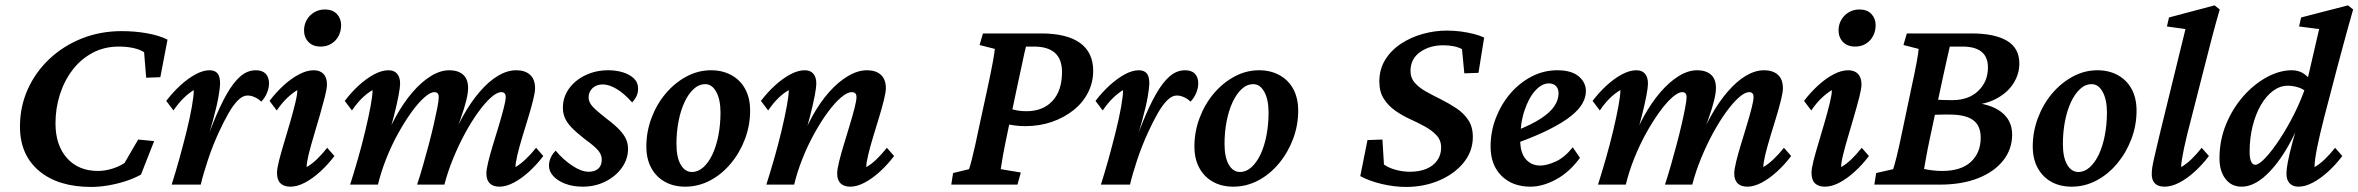

<svg xmlns="http://www.w3.org/2000/svg" viewBox="-20 -700 8942 728"><path d="M326.2 8.8Q200.2 8.8 127.9 -52.2Q55.7 -113.3 55.7 -219.7Q55.7 -295.9 85.4 -361.8Q115.2 -427.7 168 -477.1Q220.7 -526.4 290.5 -554.2Q360.4 -582 441.4 -582Q492.2 -582 538.1 -573.7Q584 -565.4 615.2 -549.8L587.9 -407.2L534.2 -405.3L526.4 -502Q509.8 -512.7 484.9 -518.1Q460 -523.4 430.7 -523.4Q375 -523.4 330.6 -499.5Q286.1 -475.6 254.9 -434.6Q223.6 -393.6 207 -341.3Q190.4 -289.1 190.4 -232.4Q190.4 -149.4 233.9 -100.6Q277.3 -51.8 351.6 -51.8Q377.9 -51.8 405.8 -60.5Q433.6 -69.3 452.1 -82L503.9 -170.9L564.5 -165L514.6 -38.1Q486.3 -22.5 453.6 -12.2Q420.9 -2 388.2 3.4Q355.5 8.8 326.2 8.8Z M918.9 -337.9Q900.4 -337.9 882.3 -319.8Q864.3 -301.8 846.7 -271Q829.1 -240.2 810.5 -200.2Q786.1 -147.5 768.1 -92.8Q750 -38.1 741.2 0H630.9Q645.5 -45.9 660.2 -98.6Q674.8 -151.4 687.5 -202.6Q700.2 -253.9 707.5 -295.4Q714.8 -336.9 714.8 -358.4Q695.3 -346.7 676.3 -328.1Q657.2 -309.6 637.7 -281.2L610.4 -317.4Q634.8 -349.6 663.6 -376Q692.4 -402.3 721.2 -418Q750 -433.6 774.4 -433.6Q793.9 -433.6 804.2 -422.4Q814.5 -411.1 814.5 -382.8Q814.5 -369.1 808.6 -334.5Q802.7 -299.8 787.1 -242.2Q771.5 -184.6 740.2 -99.6H736.3Q764.6 -175.8 789.6 -237.3Q814.5 -298.8 839.4 -342.8Q864.3 -386.7 891.1 -410.2Q918 -433.6 950.2 -433.6Q974.6 -433.6 987.3 -420.4Q1000 -407.2 1000 -383.8Q1000 -367.2 992.7 -348.6Q985.4 -330.1 970.7 -314.5Q960 -325.2 945.8 -331.5Q931.6 -337.9 918.9 -337.9Z M1081.1 7.8Q1056.6 7.8 1043.5 -4.9Q1030.3 -17.6 1030.3 -44.9Q1030.3 -60.5 1038.1 -91.3Q1045.9 -122.1 1057.6 -160.6Q1069.3 -199.2 1080.6 -238.3Q1091.8 -277.3 1099.6 -309.6Q1107.4 -341.8 1107.4 -358.4Q1087.9 -346.7 1068.4 -328.1Q1048.8 -309.6 1029.3 -281.2L1002 -317.4Q1026.4 -349.6 1055.2 -376Q1084 -402.3 1113.8 -418Q1143.6 -433.6 1168.9 -433.6Q1193.4 -433.6 1206.5 -419.9Q1219.7 -406.2 1219.7 -379.9Q1219.7 -364.3 1211.9 -333.5Q1204.1 -302.7 1192.9 -263.7Q1181.6 -224.6 1169.9 -185.5Q1158.2 -146.5 1150.4 -114.7Q1142.6 -83 1142.6 -66.4Q1163.1 -78.1 1182.1 -96.7Q1201.2 -115.2 1220.7 -139.6L1248 -108.4Q1223.6 -76.2 1194.8 -49.8Q1166 -23.4 1136.7 -7.8Q1107.4 7.8 1081.1 7.8ZM1196.3 -523.4Q1166 -523.4 1149.4 -541Q1132.8 -558.6 1132.8 -585Q1132.8 -606.4 1143.1 -624.5Q1153.3 -642.6 1171.4 -653.3Q1189.5 -664.1 1211.9 -664.1Q1241.2 -664.1 1257.3 -647Q1273.4 -629.9 1273.4 -604.5Q1273.4 -582 1263.7 -563.5Q1253.9 -544.9 1236.3 -534.2Q1218.8 -523.4 1196.3 -523.4Z M1874 7.8Q1849.6 7.8 1836.9 -4.9Q1824.2 -17.6 1824.2 -42Q1824.2 -57.6 1831.5 -87.4Q1838.9 -117.2 1850.1 -153.8Q1861.3 -190.4 1872.1 -226.1Q1882.8 -261.7 1890.1 -290.5Q1897.5 -319.3 1897.5 -332Q1897.5 -350.6 1880.9 -350.6Q1864.3 -350.6 1841.3 -330.1Q1818.4 -309.6 1793 -274.4Q1767.6 -239.3 1743.2 -194.3Q1718.8 -149.4 1698.2 -99.1Q1677.7 -48.8 1665 0H1561.5Q1572.3 -32.2 1583.5 -71.3Q1594.7 -110.4 1605.5 -150.9Q1616.2 -191.4 1624.5 -227.5Q1632.8 -263.7 1638.2 -291.5Q1643.6 -319.3 1643.6 -332Q1643.6 -350.6 1627 -350.6Q1611.3 -350.6 1588.4 -330.1Q1565.4 -309.6 1540 -274.4Q1514.6 -239.3 1489.7 -194.3Q1464.8 -149.4 1444.8 -99.1Q1424.8 -48.8 1413.1 0H1307.6Q1322.3 -45.9 1337.4 -98.6Q1352.5 -151.4 1364.7 -202.6Q1377 -253.9 1384.8 -295.4Q1392.6 -336.9 1392.6 -358.4Q1372.1 -346.7 1353 -328.1Q1334 -309.6 1314.5 -281.2L1287.1 -317.4Q1311.5 -349.6 1340.3 -376Q1369.1 -402.3 1398.4 -418Q1427.7 -433.6 1453.1 -433.6Q1474.6 -433.6 1485.8 -420.4Q1497.1 -407.2 1497.1 -382.8Q1497.1 -369.1 1491.2 -337.9Q1485.4 -306.6 1473.1 -258.3Q1460.9 -210 1440.4 -143.6H1431.6Q1452.1 -206.1 1481.4 -258.8Q1510.7 -311.5 1544.4 -350.6Q1578.1 -389.6 1613.8 -411.6Q1649.4 -433.6 1683.6 -433.6Q1716.8 -433.6 1735.8 -417Q1754.9 -400.4 1754.9 -366.2Q1754.9 -347.7 1747.6 -317.9Q1740.2 -288.1 1725.1 -245.6Q1710 -203.1 1685.5 -143.6H1680.7Q1706.1 -207 1735.8 -260.3Q1765.6 -313.5 1799.3 -352.5Q1833 -391.6 1868.2 -412.6Q1903.3 -433.6 1937.5 -433.6Q1970.7 -433.6 1989.7 -416.5Q2008.8 -399.4 2008.8 -365.2Q2008.8 -350.6 2001.5 -320.8Q1994.1 -291 1982.9 -254.4Q1971.7 -217.8 1960.4 -180.7Q1949.2 -143.6 1941.9 -113.3Q1934.6 -83 1934.6 -66.4Q1954.1 -78.1 1973.6 -96.7Q1993.2 -115.2 2012.7 -139.6L2040 -108.4Q2015.6 -76.2 1986.8 -49.8Q1958 -23.4 1928.7 -7.8Q1899.4 7.8 1874 7.8Z M2189.5 7.8Q2152.3 7.8 2123 -3.4Q2093.8 -14.6 2077.6 -32.7Q2061.5 -50.8 2061.5 -71.3Q2061.5 -87.9 2068.4 -102.5Q2075.2 -117.2 2086.9 -128.9Q2115.2 -94.7 2149.9 -71.8Q2184.6 -48.8 2211.9 -48.8Q2235.4 -48.8 2248.5 -60.5Q2261.7 -72.3 2261.7 -95.7Q2261.7 -112.3 2249 -128.4Q2236.3 -144.5 2198.2 -171.9Q2167 -196.3 2148.4 -215.3Q2129.9 -234.4 2122.1 -252.4Q2114.3 -270.5 2114.3 -291Q2114.3 -332 2137.7 -364.3Q2161.1 -396.5 2200.2 -415Q2239.3 -433.6 2286.1 -433.6Q2316.4 -433.6 2341.8 -425.8Q2367.2 -418 2383.3 -402.8Q2399.4 -387.7 2399.4 -364.3Q2399.4 -348.6 2393.6 -335.9Q2387.7 -323.2 2377 -311.5Q2346.7 -345.7 2317.9 -362.8Q2289.1 -379.9 2265.6 -379.9Q2242.2 -379.9 2227.1 -366.2Q2211.9 -352.5 2211.9 -331.1Q2211.9 -319.3 2217.8 -308.6Q2223.6 -297.9 2238.8 -284.2Q2253.9 -270.5 2281.2 -249Q2312.5 -225.6 2329.6 -207Q2346.7 -188.5 2354 -171.9Q2361.3 -155.3 2361.3 -135.7Q2361.3 -96.7 2337.9 -64Q2314.5 -31.2 2275.4 -11.7Q2236.3 7.8 2189.5 7.8Z M2578.1 7.8Q2534.2 7.8 2501 -10.7Q2467.8 -29.3 2449.2 -63.5Q2430.7 -97.7 2430.7 -144.5Q2430.7 -200.2 2450.2 -252.4Q2469.7 -304.7 2503.9 -345.2Q2538.1 -385.7 2582.5 -409.7Q2627 -433.6 2675.8 -433.6Q2719.7 -433.6 2753.4 -415Q2787.1 -396.5 2805.7 -362.3Q2824.2 -328.1 2824.2 -280.3Q2824.2 -224.6 2804.7 -172.9Q2785.2 -121.1 2751 -80.1Q2716.8 -39.1 2672.4 -15.6Q2627.9 7.8 2578.1 7.8ZM2603.5 -47.9Q2627 -47.9 2647 -65.9Q2667 -84 2681.6 -115.2Q2696.3 -146.5 2704.1 -187.5Q2711.9 -228.5 2711.9 -273.4Q2711.9 -322.3 2695.8 -351.6Q2679.7 -380.9 2654.3 -380.9Q2629.9 -380.9 2609.9 -362.3Q2589.8 -343.8 2575.2 -312Q2560.5 -280.3 2552.7 -239.7Q2544.9 -199.2 2544.9 -154.3Q2544.9 -103.5 2561 -75.7Q2577.1 -47.9 2603.5 -47.9Z M3204.1 7.8Q3179.7 7.8 3167 -4.9Q3154.3 -17.6 3154.3 -42Q3154.3 -57.6 3161.6 -87.4Q3168.9 -117.2 3180.2 -153.8Q3191.4 -190.4 3202.1 -226.1Q3212.9 -261.7 3220.2 -290.5Q3227.5 -319.3 3227.5 -332Q3227.5 -350.6 3210 -350.6Q3192.4 -350.6 3168.5 -330.1Q3144.5 -309.6 3118.7 -274.4Q3092.8 -239.3 3067.9 -194.3Q3043 -149.4 3022.9 -99.1Q3002.9 -48.8 2991.2 0H2885.7Q2900.4 -45.9 2915.5 -98.6Q2930.7 -151.4 2942.9 -202.6Q2955.1 -253.9 2962.9 -295.4Q2970.7 -336.9 2970.7 -358.4Q2950.2 -346.7 2931.2 -328.1Q2912.1 -309.6 2892.6 -281.2L2865.2 -317.4Q2889.6 -349.6 2918.5 -376Q2947.3 -402.3 2976.6 -418Q3005.9 -433.6 3031.2 -433.6Q3052.7 -433.6 3064 -420.4Q3075.2 -407.2 3075.2 -382.8Q3075.2 -369.1 3069.3 -337.9Q3063.5 -306.6 3051.3 -258.8Q3039.1 -210.9 3018.6 -143.6H3009.8Q3030.3 -205.1 3059.6 -258.3Q3088.9 -311.5 3123.5 -350.6Q3158.2 -389.6 3195.3 -411.6Q3232.4 -433.6 3267.6 -433.6Q3300.8 -433.6 3319.8 -416.5Q3338.9 -399.4 3338.9 -365.2Q3338.9 -350.6 3331.5 -320.8Q3324.2 -291 3313 -254.4Q3301.8 -217.8 3290.5 -180.7Q3279.3 -143.6 3272 -113.3Q3264.6 -83 3264.6 -66.4Q3285.2 -78.1 3304.2 -96.7Q3323.2 -115.2 3342.8 -139.6L3370.1 -108.4Q3345.7 -76.2 3316.9 -49.8Q3288.1 -23.4 3258.8 -7.8Q3229.5 7.8 3204.1 7.8Z M3586.9 0 3593.8 -43.9 3654.3 -58.6Q3659.2 -73.2 3665 -96.2Q3670.9 -119.1 3677.2 -147.5Q3683.6 -175.8 3689.5 -205.1L3724.6 -367.2Q3738.3 -430.7 3744.6 -465.8Q3751 -501 3752 -514.6L3694.3 -529.3L3707 -573.2H3927.7Q4025.4 -573.2 4075.2 -537.1Q4125 -501 4125 -431.6Q4125 -387.7 4105.5 -349.1Q4085.9 -310.5 4050.3 -282.2Q4014.6 -253.9 3968.3 -237.8Q3921.9 -221.7 3867.2 -221.7Q3847.7 -221.7 3829.1 -224.1Q3810.5 -226.6 3792 -230.5L3804.7 -290Q3820.3 -284.2 3836.9 -281.2Q3853.5 -278.3 3871.1 -278.3Q3934.6 -278.3 3970.7 -317.4Q4006.8 -356.4 4006.8 -426.8Q4006.8 -475.6 3980 -499.5Q3953.1 -523.4 3900.4 -523.4H3870.1Q3868.2 -516.6 3863.3 -494.6Q3858.4 -472.7 3851.6 -439.9Q3844.7 -407.2 3835.9 -367.2L3801.8 -205.1Q3789.1 -144.5 3782.7 -109.4Q3776.4 -74.2 3774.4 -58.6L3850.6 -45.9L3837.9 0Z M4442.4 -337.9Q4423.8 -337.9 4405.8 -319.8Q4387.7 -301.8 4370.1 -271Q4352.5 -240.2 4334 -200.2Q4309.6 -147.5 4291.5 -92.8Q4273.4 -38.1 4264.6 0H4154.3Q4168.9 -45.9 4183.6 -98.6Q4198.2 -151.4 4210.9 -202.6Q4223.6 -253.9 4231 -295.4Q4238.3 -336.9 4238.3 -358.4Q4218.8 -346.7 4199.7 -328.1Q4180.7 -309.6 4161.1 -281.2L4133.8 -317.4Q4158.2 -349.6 4187 -376Q4215.8 -402.3 4244.6 -418Q4273.4 -433.6 4297.9 -433.6Q4317.4 -433.6 4327.6 -422.4Q4337.9 -411.1 4337.9 -382.8Q4337.9 -369.1 4332 -334.5Q4326.2 -299.8 4310.5 -242.2Q4294.9 -184.6 4263.7 -99.6H4259.8Q4288.1 -175.8 4313 -237.3Q4337.9 -298.8 4362.8 -342.8Q4387.7 -386.7 4414.6 -410.2Q4441.4 -433.6 4473.6 -433.6Q4498 -433.6 4510.7 -420.4Q4523.4 -407.2 4523.4 -383.8Q4523.4 -367.2 4516.1 -348.6Q4508.8 -330.1 4494.1 -314.5Q4483.4 -325.2 4469.2 -331.5Q4455.1 -337.9 4442.4 -337.9Z M4656.2 7.8Q4612.3 7.8 4579.1 -10.7Q4545.9 -29.3 4527.3 -63.5Q4508.8 -97.7 4508.8 -144.5Q4508.8 -200.2 4528.3 -252.4Q4547.9 -304.7 4582 -345.2Q4616.2 -385.7 4660.6 -409.7Q4705.1 -433.6 4753.9 -433.6Q4797.9 -433.6 4831.5 -415Q4865.2 -396.5 4883.8 -362.3Q4902.3 -328.1 4902.3 -280.3Q4902.3 -224.6 4882.8 -172.9Q4863.3 -121.1 4829.1 -80.1Q4794.9 -39.1 4750.5 -15.6Q4706.1 7.8 4656.2 7.8ZM4681.6 -47.9Q4705.1 -47.9 4725.1 -65.9Q4745.1 -84 4759.8 -115.2Q4774.4 -146.5 4782.2 -187.5Q4790 -228.5 4790 -273.4Q4790 -322.3 4773.9 -351.6Q4757.8 -380.9 4732.4 -380.9Q4708 -380.9 4688 -362.3Q4668 -343.8 4653.3 -312Q4638.7 -280.3 4630.9 -239.7Q4623 -199.2 4623 -154.3Q4623 -103.5 4639.2 -75.7Q4655.3 -47.9 4681.6 -47.9Z M5311.5 8.8Q5266.6 8.8 5219.2 -2.4Q5171.9 -13.7 5137.7 -32.2L5165 -168.9L5221.7 -170.9L5227.5 -76.2Q5245.1 -63.5 5272 -56.2Q5298.8 -48.8 5326.2 -48.8Q5361.3 -48.8 5387.7 -59.6Q5414.1 -70.3 5429.2 -91.3Q5444.3 -112.3 5444.3 -140.6Q5444.3 -168 5427.2 -186.5Q5410.2 -205.1 5383.8 -219.7Q5357.4 -234.4 5327.1 -248Q5296.9 -261.7 5270.5 -280.3Q5244.1 -298.8 5227.1 -325.2Q5210 -351.6 5210 -390.6Q5210 -437.5 5232.4 -473.6Q5254.9 -509.8 5292 -534.2Q5329.1 -558.6 5374.5 -571.3Q5419.9 -584 5465.8 -584Q5493.2 -584 5519 -580.6Q5544.9 -577.1 5567.9 -571.3Q5590.8 -565.4 5607.4 -557.6L5585.9 -423.8L5532.2 -421.9L5523.4 -513.7Q5496.1 -528.3 5452.1 -528.3Q5400.4 -528.3 5364.3 -502.4Q5328.1 -476.6 5328.1 -430.7Q5328.1 -404.3 5345.2 -385.3Q5362.3 -366.2 5389.2 -351.6Q5416 -336.9 5446.3 -321.8Q5476.6 -306.6 5503.4 -288.6Q5530.3 -270.5 5547.4 -244.6Q5564.5 -218.8 5564.5 -180.7Q5564.5 -126 5529.3 -83Q5494.1 -40 5436.5 -15.6Q5378.9 8.8 5311.5 8.8Z M5783.2 7.8Q5714.8 7.8 5673.3 -33.2Q5631.8 -74.2 5631.8 -144.5Q5631.8 -201.2 5651.9 -252.9Q5671.9 -304.7 5706.5 -345.2Q5741.2 -385.7 5787.1 -409.7Q5833 -433.6 5884.8 -433.6Q5938.5 -433.6 5965.8 -410.6Q5993.2 -387.7 5993.2 -354.5Q5993.2 -331.1 5980 -307.6Q5966.8 -284.2 5937 -260.3Q5907.2 -236.3 5856.4 -210.4Q5805.7 -184.6 5730.5 -157.2V-205.1Q5787.1 -227.5 5822.3 -250.5Q5857.4 -273.4 5873.5 -297.4Q5889.6 -321.3 5889.6 -346.7Q5889.6 -363.3 5879.9 -373.5Q5870.1 -383.8 5852.5 -383.8Q5826.2 -383.8 5801.3 -356.4Q5776.4 -329.1 5760.3 -280.8Q5744.1 -232.4 5744.1 -168.9Q5744.1 -121.1 5765.1 -96.7Q5786.1 -72.3 5820.3 -72.3Q5844.7 -72.3 5878.4 -87.4Q5912.1 -102.5 5943.4 -141.6L5970.7 -101.6Q5930.7 -46.9 5879.9 -19.5Q5829.1 7.8 5783.2 7.8Z M6605.5 7.8Q6581.1 7.8 6568.4 -4.9Q6555.7 -17.6 6555.7 -42Q6555.7 -57.6 6563 -87.4Q6570.3 -117.2 6581.5 -153.8Q6592.8 -190.4 6603.5 -226.1Q6614.3 -261.7 6621.6 -290.5Q6628.9 -319.3 6628.9 -332Q6628.9 -350.6 6612.3 -350.6Q6595.7 -350.6 6572.8 -330.1Q6549.8 -309.6 6524.4 -274.4Q6499 -239.3 6474.6 -194.3Q6450.2 -149.4 6429.7 -99.1Q6409.2 -48.8 6396.5 0H6293Q6303.7 -32.2 6314.9 -71.3Q6326.2 -110.4 6336.9 -150.9Q6347.7 -191.4 6356 -227.5Q6364.3 -263.7 6369.6 -291.5Q6375 -319.3 6375 -332Q6375 -350.6 6358.4 -350.6Q6342.8 -350.6 6319.8 -330.1Q6296.9 -309.6 6271.5 -274.4Q6246.1 -239.3 6221.2 -194.3Q6196.3 -149.4 6176.3 -99.1Q6156.2 -48.8 6144.5 0H6039.1Q6053.7 -45.9 6068.8 -98.6Q6084 -151.4 6096.2 -202.6Q6108.4 -253.9 6116.2 -295.4Q6124 -336.9 6124 -358.4Q6103.5 -346.7 6084.5 -328.1Q6065.4 -309.6 6045.9 -281.2L6018.6 -317.4Q6043 -349.6 6071.8 -376Q6100.6 -402.3 6129.9 -418Q6159.2 -433.6 6184.6 -433.6Q6206.1 -433.6 6217.3 -420.4Q6228.5 -407.2 6228.5 -382.8Q6228.5 -369.1 6222.7 -337.9Q6216.8 -306.6 6204.6 -258.3Q6192.4 -210 6171.9 -143.6H6163.1Q6183.6 -206.1 6212.9 -258.8Q6242.2 -311.5 6275.9 -350.6Q6309.6 -389.6 6345.2 -411.6Q6380.9 -433.6 6415 -433.6Q6448.2 -433.6 6467.3 -417Q6486.3 -400.4 6486.3 -366.2Q6486.3 -347.7 6479 -317.9Q6471.7 -288.1 6456.5 -245.6Q6441.4 -203.1 6417 -143.6H6412.1Q6437.5 -207 6467.3 -260.3Q6497.1 -313.5 6530.8 -352.5Q6564.5 -391.6 6599.6 -412.6Q6634.8 -433.6 6668.9 -433.6Q6702.1 -433.6 6721.2 -416.5Q6740.2 -399.4 6740.2 -365.2Q6740.2 -350.6 6732.9 -320.8Q6725.6 -291 6714.4 -254.4Q6703.1 -217.8 6691.9 -180.7Q6680.7 -143.6 6673.3 -113.3Q6666 -83 6666 -66.4Q6685.5 -78.1 6705.1 -96.7Q6724.6 -115.2 6744.1 -139.6L6771.5 -108.4Q6747.1 -76.2 6718.3 -49.8Q6689.5 -23.4 6660.2 -7.8Q6630.9 7.8 6605.5 7.8Z M6899.4 7.8Q6875 7.8 6861.8 -4.9Q6848.6 -17.6 6848.6 -44.9Q6848.6 -60.5 6856.4 -91.3Q6864.3 -122.1 6876 -160.6Q6887.7 -199.2 6898.9 -238.3Q6910.2 -277.3 6918 -309.6Q6925.8 -341.8 6925.8 -358.4Q6906.2 -346.7 6886.7 -328.1Q6867.2 -309.6 6847.7 -281.2L6820.3 -317.4Q6844.7 -349.6 6873.5 -376Q6902.3 -402.3 6932.1 -418Q6961.9 -433.6 6987.3 -433.6Q7011.7 -433.6 7024.9 -419.9Q7038.1 -406.2 7038.1 -379.9Q7038.1 -364.3 7030.3 -333.5Q7022.5 -302.7 7011.2 -263.7Q7000 -224.6 6988.3 -185.5Q6976.6 -146.5 6968.8 -114.7Q6960.9 -83 6960.9 -66.4Q6981.4 -78.1 7000.5 -96.7Q7019.5 -115.2 7039.1 -139.6L7066.4 -108.4Q7042 -76.2 7013.2 -49.8Q6984.4 -23.4 6955.1 -7.8Q6925.8 7.8 6899.4 7.8ZM7014.6 -523.4Q6984.4 -523.4 6967.8 -541Q6951.2 -558.6 6951.2 -585Q6951.2 -606.4 6961.4 -624.5Q6971.7 -642.6 6989.7 -653.3Q7007.8 -664.1 7030.3 -664.1Q7059.6 -664.1 7075.7 -647Q7091.8 -629.9 7091.8 -604.5Q7091.8 -582 7082 -563.5Q7072.3 -544.9 7054.7 -534.2Q7037.1 -523.4 7014.6 -523.4Z M7158.2 -58.6Q7163.1 -72.3 7171.9 -107.9Q7180.7 -143.6 7193.4 -205.1L7227.5 -367.2Q7241.2 -429.7 7247.6 -465.3Q7253.9 -501 7254.9 -514.6L7197.3 -529.3L7210 -573.2H7456.1Q7543 -573.2 7589.8 -545.4Q7636.7 -517.6 7636.7 -459Q7636.7 -419.9 7615.2 -385.3Q7593.8 -350.6 7552.7 -327.6Q7511.7 -304.7 7453.1 -300.8L7450.2 -311.5Q7525.4 -307.6 7567.4 -275.9Q7609.4 -244.1 7609.4 -189.5Q7609.4 -134.8 7575.7 -91.8Q7542 -48.8 7480.5 -24.4Q7418.9 0 7335 0H7086.9L7093.8 -43.9ZM7296.9 -172.9Q7288.1 -131.8 7282.7 -100.6Q7277.3 -69.3 7275.4 -59.6Q7286.1 -56.6 7305.7 -54.2Q7325.2 -51.8 7343.8 -51.8Q7416 -51.8 7453.1 -86.4Q7490.2 -121.1 7490.2 -177.7Q7490.2 -223.6 7461.4 -244.6Q7432.6 -265.6 7372.1 -265.6Q7355.5 -265.6 7344.2 -265.6Q7333 -265.6 7324.7 -265.1Q7316.4 -264.6 7306.6 -263.7L7319.3 -322.3Q7333 -321.3 7347.2 -320.8Q7361.3 -320.3 7382.8 -320.3Q7444.3 -320.3 7481 -355.5Q7517.6 -390.6 7517.6 -444.3Q7517.6 -523.4 7420.9 -523.4H7373Q7371.1 -515.6 7363.3 -481Q7355.5 -446.3 7345.7 -401.4Z M7835 7.8Q7791 7.8 7757.8 -10.7Q7724.6 -29.3 7706.1 -63.5Q7687.5 -97.7 7687.5 -144.5Q7687.5 -200.2 7707 -252.4Q7726.6 -304.7 7760.7 -345.2Q7794.9 -385.7 7839.4 -409.7Q7883.8 -433.6 7932.6 -433.6Q7976.6 -433.6 8010.3 -415Q8043.9 -396.5 8062.5 -362.3Q8081.1 -328.1 8081.1 -280.3Q8081.1 -224.6 8061.5 -172.9Q8042 -121.1 8007.8 -80.1Q7973.6 -39.1 7929.2 -15.6Q7884.8 7.8 7835 7.8ZM7860.4 -47.9Q7883.8 -47.9 7903.8 -65.9Q7923.8 -84 7938.5 -115.2Q7953.1 -146.5 7960.9 -187.5Q7968.8 -228.5 7968.8 -273.4Q7968.8 -322.3 7952.6 -351.6Q7936.5 -380.9 7911.1 -380.9Q7886.7 -380.9 7866.7 -362.3Q7846.7 -343.8 7832 -312Q7817.4 -280.3 7809.6 -239.7Q7801.8 -199.2 7801.8 -154.3Q7801.8 -103.5 7817.9 -75.7Q7834 -47.9 7860.4 -47.9Z M8187.5 7.8Q8163.1 7.8 8150.9 -4.4Q8138.7 -16.6 8138.7 -39.1Q8138.7 -51.8 8140.6 -64.9Q8142.6 -78.1 8149.4 -107.9Q8156.2 -137.7 8170.9 -199.2L8266.6 -589.8L8196.3 -599.6L8204.1 -633.8L8377 -679.7L8396.5 -664.1Q8380.9 -610.4 8368.7 -564Q8356.4 -517.6 8344.7 -470.7L8273.4 -191.4Q8266.6 -164.1 8261.2 -138.7Q8255.9 -113.3 8252.9 -94.2Q8250 -75.2 8250 -66.4Q8270.5 -78.1 8289.6 -96.7Q8308.6 -115.2 8328.1 -139.6L8355.5 -108.4Q8331.1 -76.2 8302.2 -49.8Q8273.4 -23.4 8243.7 -7.8Q8213.9 7.8 8187.5 7.8Z M8479.5 7.8Q8440.4 7.8 8418 -22Q8395.5 -51.8 8395.5 -99.6Q8395.5 -168 8420.4 -228.5Q8445.3 -289.1 8485.8 -335Q8526.4 -380.9 8574.7 -407.2Q8623 -433.6 8669.9 -433.6Q8698.2 -433.6 8718.3 -418.5Q8738.3 -403.3 8758.8 -376L8732.4 -344.7Q8716.8 -361.3 8695.8 -368.2Q8674.8 -375 8654.3 -375Q8625 -375 8598.6 -355.5Q8572.3 -335.9 8552.2 -301.3Q8532.2 -266.6 8521 -221.2Q8509.8 -175.8 8509.8 -124Q8509.8 -101.6 8515.1 -88.4Q8520.5 -75.2 8531.2 -75.2Q8544.9 -75.2 8569.8 -101.6Q8594.7 -127.9 8624 -172.4Q8653.3 -216.8 8680.2 -270.5Q8707 -324.2 8724.6 -378.9L8728.5 -395.5L8773.4 -589.8L8697.3 -599.6L8705.1 -633.8L8882.8 -679.7L8902.3 -664.1Q8892.6 -628.9 8881.8 -591.3Q8871.1 -553.7 8861.3 -516.1Q8851.6 -478.5 8841.8 -443.4L8793 -256.8Q8775.4 -188.5 8765.6 -139.6Q8755.9 -90.8 8755.9 -66.4Q8776.4 -78.1 8795.4 -96.7Q8814.5 -115.2 8834 -139.6L8861.3 -108.4Q8836.9 -76.2 8808.1 -49.8Q8779.3 -23.4 8750 -7.8Q8720.7 7.8 8695.3 7.8Q8673.8 7.8 8661.6 -4.9Q8649.4 -17.6 8649.4 -42Q8649.4 -57.6 8654.8 -86.4Q8660.2 -115.2 8672.9 -162.6Q8685.5 -210 8707 -281.2H8716.8Q8685.5 -193.4 8645.5 -128.4Q8605.5 -63.5 8563 -27.8Q8520.5 7.8 8479.5 7.8Z"/></svg>

Font: Crimson Pro SemiBold
Style: Italic
Weight: 600
Italic angle: -12°
Designer: Jacques Le Bailly
Foundry: Baron von Fonthausen
Version: Version 1.003